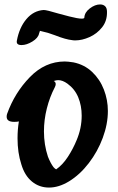

<svg xmlns="http://www.w3.org/2000/svg" viewBox="-20 -881 530 865"><path d="M348 -360Q348 -405 332.5 -442.5Q317 -480 284 -504Q262 -520 242 -520Q234 -520 222 -516Q231 -512 231 -502Q231 -496 227 -488Q204 -444 191 -392.5Q178 -341 178 -289Q178 -229 196 -175Q208 -145 221 -128Q227 -121 233 -118Q262 -138 285.5 -174Q309 -210 325 -249Q348 -303 348 -360ZM466 -381Q466 -322 443 -260Q420 -198 380 -146Q340 -94 291 -64Q245 -36 201 -36Q157 -36 124 -63Q91 -90 76 -141Q59 -193 59 -258Q59 -297 65 -334Q58 -332 44 -332Q10 -332 10 -355Q10 -363 12 -368Q46 -463 114.5 -533.5Q183 -604 272 -604Q285 -604 311 -600Q360 -590 395 -557Q430 -524 448 -477.5Q466 -431 466 -381ZM431 -861Q445 -861 453.5 -853Q462 -845 462 -828Q463 -787 440 -758Q417 -729 383.5 -714Q350 -699 319 -699Q310 -699 306 -700Q276 -703 228 -722Q203 -731 196 -733L160 -742L156 -730Q152 -710 126 -694Q100 -678 77 -678Q52 -678 56 -698Q67 -757 99 -795Q131 -833 177 -836Q190 -836 243 -820Q253 -817 292 -807Q331 -797 348 -797Q360 -797 360 -802Q361 -825 384.5 -843Q408 -861 431 -861Z"/></svg>

Font: Sedgwick Ave Display
Style: Regular
Weight: 400
Designer: Kevin Burke, Pedro Vergani
Foundry: Google, Inc.
Version: Version 1.000